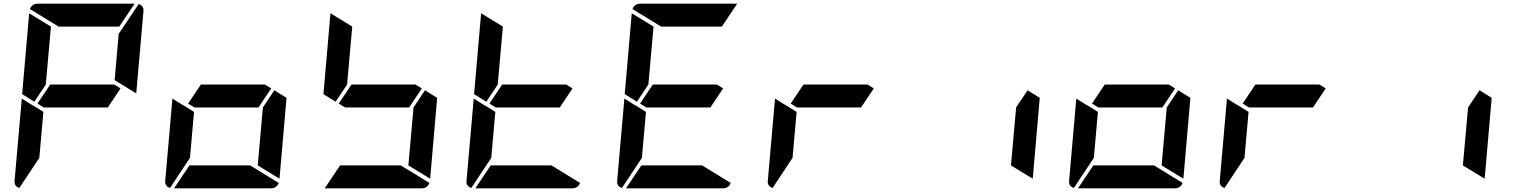

<svg xmlns="http://www.w3.org/2000/svg" viewBox="-20 -1020 8200 1040"><path d="M633 -541 564 -438H217L183 -459L252 -562H599ZM166 -469 100 -510 138 -948 256 -876 228 -562ZM731 -998Q760 -989 757 -959L718 -514L601 -586L623 -838H624ZM193 -165 85 -2Q56 -11 59 -41L98 -486L154 -451L160 -448L215 -414ZM297 -876 142 -971Q154 -1000 184 -1000H709L626 -876Z M1449 -541 1380 -438H1033L999 -459L1068 -562H1415ZM1466 -531 1532 -490 1494 -52 1376 -124 1404 -438ZM1335 -124 1490 -29Q1478 0 1448 0H923L1006 -124ZM1009 -165 901 -2Q872 -11 875 -41L914 -486L970 -451L976 -448L1031 -414Z M2265 -541 2196 -438H1849L1815 -459L1884 -562H2231ZM1798 -469 1732 -510 1770 -948 1888 -876 1860 -562ZM2282 -531 2348 -490 2310 -52 2192 -124 2220 -438ZM2151 -124 2306 -29Q2294 0 2264 0H1739L1822 -124Z M3081 -541 3012 -438H2665L2631 -459L2700 -562H3047ZM2614 -469 2548 -510 2586 -948 2704 -876 2676 -562ZM2967 -124 3122 -29Q3110 0 3080 0H2555L2638 -124ZM2641 -165 2533 -2Q2504 -11 2507 -41L2546 -486L2602 -451L2608 -448L2663 -414Z M3897 -541 3828 -438H3481L3447 -459L3516 -562H3863ZM3430 -469 3364 -510 3402 -948 3520 -876 3492 -562ZM3783 -124 3938 -29Q3926 0 3896 0H3371L3454 -124ZM3457 -165 3349 -2Q3320 -11 3323 -41L3362 -486L3418 -451L3424 -448L3479 -414ZM3561 -876 3406 -971Q3418 -1000 3448 -1000H3973L3890 -876Z M4713 -541 4644 -438H4297L4263 -459L4332 -562H4679ZM4273 -165 4165 -2Q4136 -11 4139 -41L4178 -486L4234 -451L4240 -448L4295 -414Z M5546 -531 5612 -490 5574 -52 5456 -124 5484 -438Z M6345 -541 6276 -438H5929L5895 -459L5964 -562H6311ZM6362 -531 6428 -490 6390 -52 6272 -124 6300 -438ZM6231 -124 6386 -29Q6374 0 6344 0H5819L5902 -124ZM5905 -165 5797 -2Q5768 -11 5771 -41L5810 -486L5866 -451L5872 -448L5927 -414Z M7161 -541 7092 -438H6745L6711 -459L6780 -562H7127ZM6721 -165 6613 -2Q6584 -11 6587 -41L6626 -486L6682 -451L6688 -448L6743 -414Z M7994 -531 8060 -490 8022 -52 7904 -124 7932 -438Z"/></svg>

Font: DSEG7 Modern
Style: Bold Italic
Weight: 700
Italic angle: -5°
Designer: Keshikan(Twitter:@keshinomi_88pro)
Version: Version 0.46